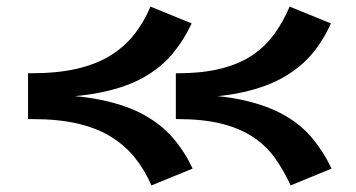

<svg xmlns="http://www.w3.org/2000/svg" viewBox="-20 -536 1078 582"><path d="M861 26Q840 -20 813 -57.5Q786 -95 746.5 -121Q707 -147 651.5 -161Q596 -175 519 -175H513V-314H518Q594 -314 649.5 -328Q705 -342 744 -368Q783 -394 810.5 -431.5Q838 -469 858 -516L983 -465Q961 -415 927 -374Q893 -333 841.5 -303Q790 -273 716.5 -256.5Q643 -240 541 -240V-249Q643 -249 717 -232.5Q791 -216 842.5 -186.5Q894 -157 928 -115.5Q962 -74 985 -25ZM439 26Q418 -22 388 -59Q358 -96 315.5 -122Q273 -148 215 -161.5Q157 -175 78 -175H65V-314H76Q154 -314 212.5 -327.5Q271 -341 313.5 -367Q356 -393 386 -430.5Q416 -468 436 -516L561 -465Q537 -414 503 -373Q469 -332 416.5 -302Q364 -272 286.5 -256Q209 -240 100 -240V-249Q210 -249 287 -233Q364 -217 417 -187.5Q470 -158 505 -117Q540 -76 564 -25Z"/></svg>

Font: BioRhyme SemiExpanded ExtraBold
Style: Regular
Weight: 800
Width: 6
Designer: Aoife Mooney
Foundry: Aoife Mooney Type
Version: Version 1.600;gftools[0.9.33]